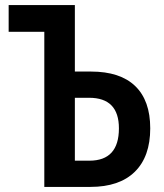

<svg xmlns="http://www.w3.org/2000/svg" viewBox="-20 -734 644 754"><path d="M154 0V-609H14V-714H274V-453H337Q452 -453 511 -396Q570 -339 570 -230Q570 -119 509.5 -59.5Q449 0 335 0ZM274 -103H331Q447 -103 447 -230Q447 -350 330 -350H274Z"/></svg>

Font: Noto Sans Condensed SemiBold
Style: Regular
Weight: 600
Width: 3
Designer: Monotype Design Team
Foundry: Monotype Imaging Inc.
Version: Version 2.013; ttfautohint (v1.8.4.7-5d5b)